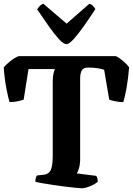

<svg xmlns="http://www.w3.org/2000/svg" viewBox="-22 -1003 708 1023"><path d="M413 0Q405 0 380.5 -2.5Q356 -5 323.5 -9Q291 -13 258 -18Q225 -23 199.5 -27.5Q174 -32 166 -35Q166 -45 169 -54.5Q172 -64 175 -68L211 -72Q238 -75 248.5 -97Q259 -119 259 -176V-567Q259 -596 263 -612Q267 -628 271 -635H130L104 -472Q93 -468 72.5 -463.5Q52 -459 29 -459Q22 -480 12 -531.5Q2 -583 -2 -644Q10 -659 34 -678Q58 -697 78 -704H595Q613 -696 634 -678Q655 -660 666 -644Q661 -585 652.5 -536Q644 -487 635 -459Q612 -459 591.5 -463.5Q571 -468 560 -472L533 -631Q523 -635 501 -639Q479 -643 449 -643Q421 -643 413 -626.5Q405 -610 405 -585V-148Q404 -123 398.5 -105Q393 -87 387 -79L491 -66Q494 -62 496.5 -53.5Q499 -45 499 -35Q484 -21 457.5 -10.5Q431 0 413 0ZM332 -768Q317 -768 294 -792.5Q271 -817 241 -859Q211 -901 176 -953Q180 -960 188.5 -969.5Q197 -979 209 -983L333 -877L454 -983Q466 -980 474.5 -970.5Q483 -961 486 -954Q452 -902 422 -860Q392 -818 369 -793Q346 -768 332 -768Z"/></svg>

Font: Texturina 72pt ExtraBold
Style: Regular
Weight: 800
Designer: Guillermo Torres Carreño
Foundry: Omnibus-Type
Version: Version 1.002; ttfautohint (v1.8.3)